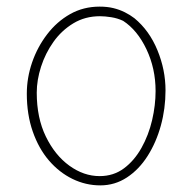

<svg xmlns="http://www.w3.org/2000/svg" viewBox="-20 -560 575 580"><path d="M281 -540Q304 -540 322.5 -535.5Q341 -531 357 -523Q373 -515 386 -505Q431 -468 455.5 -408.5Q480 -349 480 -287Q480 -232 466 -181Q452 -130 426 -89Q400 -48 363.5 -24Q327 0 283 0Q239 0 199 -19.5Q159 -39 128 -75Q97 -111 79 -162.5Q61 -214 61 -277Q61 -325 77 -371.5Q93 -418 122.5 -456.5Q152 -495 192 -517.5Q232 -540 281 -540ZM91 -280Q91 -204 118.5 -147.5Q146 -91 189.5 -59.5Q233 -28 281 -28Q323 -28 354.5 -51.5Q386 -75 407.5 -113.5Q429 -152 439.5 -197Q450 -242 450 -285Q450 -353 422.5 -411Q395 -469 352 -497Q335 -505 316 -508Q297 -511 282 -511Q237 -511 201.5 -489.5Q166 -468 141.5 -433.5Q117 -399 104 -358.5Q91 -318 91 -280Z"/></svg>

Font: Playpen Sans Thin
Style: Regular
Weight: 250
Designer: Laura Meseguer, Veronika Burian, José Scaglione
Foundry: TypeTogether
Version: Version 1.001